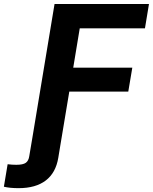

<svg xmlns="http://www.w3.org/2000/svg" viewBox="-138 -748 780 979"><path d="M-118.2 204.1 -99.1 89.4Q-88.4 90.8 -76.7 91.6Q-64.9 92.3 -54.7 92.3Q-20.5 92.3 -6.3 82Q7.8 71.8 11.2 48.3L29.8 -62H178.7L159.2 56.6Q146.5 133.3 95.2 172.4Q43.9 211.4 -43 211.4Q-65.4 211.4 -84.7 209.5Q-104 207.5 -118.2 204.1ZM19.5 0 140.1 -727.5H621.6L601.1 -603.5H268.6L235.4 -402.8H536.6L516.1 -280.8H215.3L168.5 0Z"/></svg>

Font: Inter 16pt
Style: Bold Italic
Weight: 700
Italic angle: -9.3988°
Version: Version 4.001;git-66647c0bb